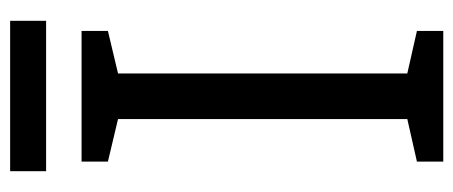

<svg xmlns="http://www.w3.org/2000/svg" viewBox="-278 -617 895 379"><g transform="rotate(-90 169.5 -427.5)"><path d="M298 0H40V-52L124 -71V-642L40 -662V-714H298V-662L214 -642V-71L298 -52ZM318 -855V-784H21V-855Z"/></g></svg>

Font: Noto Sans Syloti Nagri
Style: Regular
Weight: 400
Designer: Monotype Design Team
Foundry: Monotype Imaging Inc.
Version: Version 2.003; ttfautohint (v1.8.4.7-5d5b)